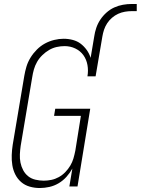

<svg xmlns="http://www.w3.org/2000/svg" viewBox="-20 -938 708 966"><path d="M180 8Q154 8 129.5 1Q105 -6 86.5 -22Q68 -38 57 -60Q46 -82 42 -107Q38 -132 39 -158Q40 -184 44 -210L102 -555Q106 -579 113 -602.5Q120 -626 133.5 -648Q147 -670 165.5 -688.5Q184 -707 206 -719Q228 -731 252.5 -737Q277 -743 300 -743Q324 -743 346.5 -737Q369 -731 386 -718Q403 -705 416 -687Q429 -669 436 -647L454 -754Q457 -776 464.5 -798Q472 -820 485 -839.5Q498 -859 516 -875Q534 -891 555 -900.5Q576 -910 598.5 -914Q621 -918 643 -918H668V-882H643Q626 -882 608.5 -879Q591 -876 574.5 -868.5Q558 -861 543.5 -848.5Q529 -836 519 -820.5Q509 -805 503.5 -788.5Q498 -772 495 -754L461 -554H420Q425 -583 420 -611Q415 -639 399.5 -660.5Q384 -682 359 -694Q334 -706 305 -706Q285 -706 265 -701.5Q245 -697 227 -686.5Q209 -676 193 -660.5Q177 -645 166.5 -626.5Q156 -608 150.5 -588.5Q145 -569 142 -549L84 -204Q81 -183 80 -161.5Q79 -140 83 -120Q87 -100 96.5 -82Q106 -64 121.5 -51.5Q137 -39 158 -34Q179 -29 200 -29Q219 -29 238.5 -33Q258 -37 276 -47Q294 -57 308.5 -72Q323 -87 333.5 -104.5Q344 -122 349.5 -141Q355 -160 359 -180L387 -355H252L258 -391H434L370 0H329L344 -90Q332 -68 314.5 -48.5Q297 -29 275 -16Q253 -3 228.5 2.5Q204 8 180 8Z"/></svg>

Font: Iosevka Curly Slab Extralight
Style: Italic
Weight: 200
Italic angle: -9°
Monospace: yes
Designer: Belleve Invis
Foundry: Belleve Invis
Version: Version 22.1.2; ttfautohint (v1.8.4)